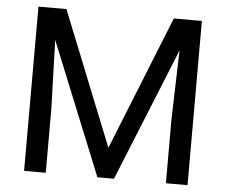

<svg xmlns="http://www.w3.org/2000/svg" viewBox="-51 -769 975 828"><g transform="rotate(5 436.5 -355.5)"><path d="M203.6 -710.9 436 -130.9 668.5 -710.9H790V0H696.3V-276.9L705.1 -575.7L471.7 0H399.9L167 -574.2L176.3 -276.9V0H82.5V-710.9Z"/></g></svg>

Font: Mardoto
Style: Regular
Weight: 400
Designer: Christian Robertson, Vahan Hovhannisyan
Foundry: Google
Version: Version 1.000